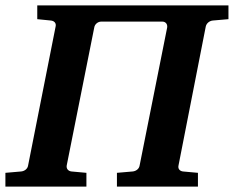

<svg xmlns="http://www.w3.org/2000/svg" viewBox="-37 -691 866 711"><path d="M809 -620V-671H101V-620L151 -615C163 -614 172 -606 169 -593L67 -78C65 -65 53 -57 41 -56L-17 -51V0H283V-51L228 -56C217 -57 208 -65 210 -78L312 -589C314 -602 326 -611 338 -611H564C576 -611 584 -602 582 -589L480 -78C478 -65 466 -57 454 -56L396 -51V0H696V-51L641 -56C630 -57 621 -65 624 -78L725 -593C728 -606 740 -614 751 -615Z"/></svg>

Font: Veleka
Style: Bold Italic
Weight: 700
Italic angle: -12°
Designer: Stefan Peev, Context Ltd, 2016; SIL International, 1997-2014.
Foundry: Stefan Peev, Context Ltd, 2016
Version: Version 5.000